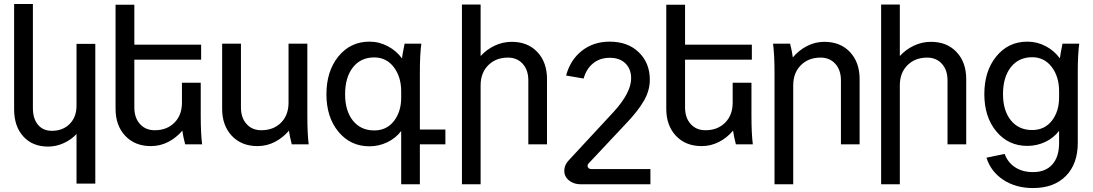

<svg xmlns="http://www.w3.org/2000/svg" viewBox="-20 -724 5484 963"><path d="M458 -503.9V196.8H363.8V-51.8Q336.9 -22.9 299.1 -5.9Q261.2 11.2 221.2 11.2Q143.1 11.2 96.9 -39.6Q50.8 -90.3 50.8 -175.8V-704.1H145V-182.1Q145 -128.9 170.4 -98.4Q195.8 -67.9 240.2 -67.9Q295.4 -67.9 329.6 -102.5Q363.8 -137.2 363.8 -193.8V-503.9Z M993.7 0H908.7Q897.9 -42 894.5 -68.8Q864.7 -33.2 824 -12.2Q783.2 8.8 736.8 8.8Q656.7 8.8 608.2 -42.7Q559.6 -94.2 559.6 -178.2V-700.2H653.8V-500H988.8V-424.8H653.8V-185.1Q653.8 -133.3 681.9 -102.1Q710 -70.8 755.9 -70.8Q816.9 -70.8 854.7 -108.6Q892.6 -146.5 892.6 -209V-309.1H986.8V-145Q986.8 -53.2 993.7 0Z M1528.3 0H1443.4Q1432.6 -42 1429.2 -68.8Q1399.4 -33.2 1358.6 -12.2Q1317.9 8.8 1271.5 8.8Q1191.4 8.8 1142.8 -42.7Q1094.2 -94.2 1094.2 -178.2V-504.9H1188.5V-185.1Q1188.5 -133.3 1216.6 -102.1Q1244.6 -70.8 1290.5 -70.8Q1351.6 -70.8 1389.4 -108.6Q1427.2 -146.5 1427.2 -209V-504.9H1521.5V-145Q1521.5 -53.2 1528.3 0Z M1992.2 200.2V-66.9Q1965.3 -31.2 1922.9 -10.7Q1880.4 9.8 1833 9.8Q1737.8 9.8 1677.5 -63.2Q1617.2 -136.2 1617.2 -251Q1617.2 -367.2 1677.5 -441.2Q1737.8 -515.1 1833 -515.1Q1882.3 -515.1 1925.5 -491.9Q1968.8 -468.8 1996.1 -431.2Q1999 -454.6 2009.3 -504.9H2093.3Q2085.9 -452.1 2085.9 -359.9V-74.2H2213.9V0H2085.9V200.2ZM1992.2 -233.9V-266.1Q1992.2 -338.4 1955.1 -387.2Q1918 -436 1856.9 -436Q1789.6 -436 1750.2 -386.2Q1710.9 -336.4 1710.9 -251Q1710.9 -168 1750.2 -118.9Q1789.6 -69.8 1856.9 -69.8Q1919.4 -69.8 1955.8 -116.9Q1992.2 -164.1 1992.2 -233.9Z M2390.6 -701.2V-442.9Q2420.4 -475.6 2460.9 -494.9Q2501.5 -514.2 2546.9 -514.2Q2627 -514.2 2675.3 -462.9Q2723.6 -411.6 2723.6 -327.1V0H2629.9V-320.8Q2629.9 -372.6 2601.8 -403.8Q2573.7 -435.1 2527.8 -435.1Q2466.8 -435.1 2428.7 -396.7Q2390.6 -358.4 2390.6 -295.9V200.2H2296.9V-701.2Z M3145.5 -331.1Q3145.5 -377.9 3116.9 -406Q3088.4 -434.1 3038.6 -434.1Q2989.3 -434.1 2955.1 -406.5Q2920.9 -378.9 2907.2 -330.1L2819.3 -345.2Q2840.8 -424.3 2898.9 -469.7Q2957 -515.1 3037.6 -515.1Q3129.4 -515.1 3184.3 -461.4Q3239.3 -407.7 3239.3 -324.2Q3239.3 -269.5 3209 -217.5Q3178.7 -165.5 3121.6 -106L2933.6 94.2Q2923.8 104 2928.5 114Q2933.1 124 2946.3 124H3242.2V200.2H2892.6Q2865.7 200.2 2845.5 188.7Q2825.2 177.2 2816.4 159.9Q2807.6 142.6 2811.3 120.6Q2814.9 98.6 2833.5 79.1L3057.1 -162.1Q3145.5 -258.8 3145.5 -331.1Z M3755.9 0H3670.9Q3660.2 -42 3656.7 -68.8Q3627 -33.2 3586.2 -12.2Q3545.4 8.8 3499 8.8Q3418.9 8.8 3370.4 -42.7Q3321.8 -94.2 3321.8 -178.2V-700.2H3416V-500H3751V-424.8H3416V-185.1Q3416 -133.3 3444.1 -102.1Q3472.2 -70.8 3518.1 -70.8Q3579.1 -70.8 3616.9 -108.6Q3654.8 -146.5 3654.8 -209V-309.1H3749V-145Q3749 -53.2 3755.9 0Z M3857.4 -504.9H3942.9Q3952.6 -466.8 3956.5 -436Q3986.3 -471.7 4027.3 -492.9Q4068.4 -514.2 4114.7 -514.2Q4194.8 -514.2 4243.2 -462.9Q4291.5 -411.6 4291.5 -327.1V0H4197.8V-320.8Q4197.8 -372.6 4169.7 -403.8Q4141.6 -435.1 4095.7 -435.1Q4034.7 -435.1 3996.6 -396.7Q3958.5 -358.4 3958.5 -295.9V200.2H3864.7V-359.9Q3864.7 -447.8 3857.4 -504.9Z M4493.2 -701.2V-442.9Q4522.9 -475.6 4563.5 -494.9Q4604 -514.2 4649.4 -514.2Q4729.5 -514.2 4777.8 -462.9Q4826.2 -411.6 4826.2 -327.1V0H4732.4V-320.8Q4732.4 -372.6 4704.3 -403.8Q4676.3 -435.1 4630.4 -435.1Q4569.3 -435.1 4531.2 -396.7Q4493.2 -358.4 4493.2 -295.9V200.2H4399.4V-701.2Z M5292 -5.9V-67.9Q5265.1 -32.2 5222.7 -12.2Q5180.2 7.8 5132.8 7.8Q5037.6 7.8 4977.3 -64.7Q4917 -137.2 4917 -252Q4917 -367.7 4977.3 -441.4Q5037.6 -515.1 5132.8 -515.1Q5182.1 -515.1 5225.3 -492.2Q5268.6 -469.2 5295.9 -431.2Q5298.8 -454.6 5309.1 -504.9H5393.1Q5385.7 -453.6 5385.7 -360.8V-6.8Q5385.7 97.7 5326.2 158.4Q5266.6 219.2 5161.1 219.2Q5074.7 219.2 5012.2 178Q4949.7 136.7 4927.7 66.9L5019 47.9Q5034.7 91.3 5071.8 115.2Q5108.9 139.2 5161.1 139.2Q5224.1 139.2 5258.1 100.8Q5292 62.5 5292 -5.9ZM5010.7 -252Q5010.7 -169.4 5050 -120.6Q5089.4 -71.8 5156.7 -71.8Q5219.2 -71.8 5255.6 -118.4Q5292 -165 5292 -234.9V-267.1Q5292 -339.4 5254.9 -388.2Q5217.8 -437 5156.7 -437Q5089.4 -437 5050 -387Q5010.7 -336.9 5010.7 -252Z"/></svg>

Font: LT Superior Med
Style: Regular
Weight: 500
Designer: Daniel Lyons
Foundry: LyonsType
Version: Version 1.000